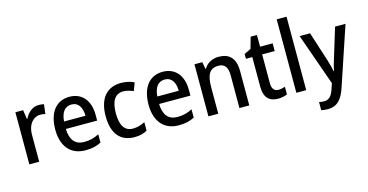

<svg xmlns="http://www.w3.org/2000/svg" viewBox="-94 -1219 3681 1919"><g transform="rotate(-15 1746.0 -260.0)"><path d="M316 -549C252 -549 203 -503 174 -445H169L155 -539H75V0H177V-282C177 -386 237 -451 307 -451C326 -451 345 -448 360 -444L372 -543C355 -547 334 -549 316 -549Z M635 -549C500 -549 415 -447 415 -266C415 -92 505 10 655 10C722 10 769 -1 818 -26V-112C767 -86 722 -74 664 -74C571 -74 522 -133 519 -247H843V-307C843 -452 767 -549 635 -549ZM636 -469C708 -469 742 -408 743 -324H521C528 -419 568 -469 636 -469Z M1163 10C1216 10 1259 -1 1294 -22V-110C1257 -90 1216 -77 1168 -77C1085 -77 1042 -142 1042 -268C1042 -396 1085 -462 1170 -462C1204 -462 1241 -450 1273 -437L1304 -519C1270 -537 1221 -549 1169 -549C1028 -549 936 -456 936 -267C936 -78 1024 10 1163 10Z M1600 -549C1465 -549 1380 -447 1380 -266C1380 -92 1470 10 1620 10C1687 10 1734 -1 1783 -26V-112C1732 -86 1687 -74 1629 -74C1536 -74 1487 -133 1484 -247H1808V-307C1808 -452 1732 -549 1600 -549ZM1601 -469C1673 -469 1707 -408 1708 -324H1486C1493 -419 1533 -469 1601 -469Z M2179 -549C2115 -549 2059 -521 2028 -467H2022L2009 -539H1928V0H2030V-273C2030 -400 2061 -463 2155 -463C2220 -463 2249 -421 2249 -338V0H2351V-355C2351 -489 2290 -549 2179 -549Z M2674 -75C2632 -75 2607 -103 2607 -159V-459H2737V-539H2607V-660H2542L2509 -543L2439 -508V-459H2505V-154C2505 -32 2563 10 2648 10C2685 10 2719 2 2743 -9V-88C2724 -81 2698 -75 2674 -75Z M2940 0V-760H2838V0Z M3016 -539 3206 -1 3186 57C3165 121 3138 154 3085 154C3066 154 3047 151 3033 148V232C3051 236 3072 240 3099 240C3199 240 3250 180 3287 69L3491 -539H3383L3291 -238C3276 -192 3263 -145 3257 -112H3253C3247 -151 3234 -194 3221 -238L3124 -539Z"/></g></svg>

Font: Noto Sans Myanmar UI SemiCondensed Medium
Style: Regular
Weight: 500
Width: 4
Designer: Monotype Design Team
Foundry: Monotype Imaging Inc.
Version: Version 2.103